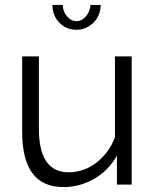

<svg xmlns="http://www.w3.org/2000/svg" viewBox="-20 -750 624 780"><path d="M291 -664Q312 -664 328.5 -683Q345 -702 348 -730H389Q389 -709 381.5 -690.5Q374 -672 360.5 -658.5Q347 -645 329 -637Q311 -629 291 -629Q249 -629 221 -658Q193 -687 193 -730H235Q235 -704 252 -684Q269 -664 291 -664ZM238 10Q153 10 111.5 -46.5Q70 -103 70 -215V-521H138V-227Q138 -50 259 -50Q289 -50 318 -60Q347 -70 371.5 -89Q396 -108 415.5 -134Q435 -160 447 -193V-521H515V0H455V-118Q421 -57 362.5 -23.5Q304 10 238 10Z"/></svg>

Font: IngvarSans
Style: Regular
Weight: 400
Version: Version 1.000